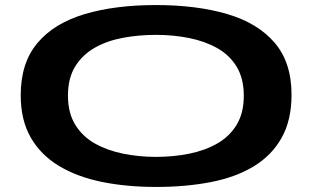

<svg xmlns="http://www.w3.org/2000/svg" viewBox="-20 -730 1235 760"><path d="M598 10Q481 10 383 -10Q285 -30 213 -73.5Q141 -117 101.5 -186Q62 -255 62 -353Q62 -481 128 -559.5Q194 -638 314.5 -674Q435 -710 597 -710Q758 -710 879 -674.5Q1000 -639 1067 -561Q1134 -483 1134 -355Q1134 -254 1094.5 -184Q1055 -114 983.5 -71Q912 -28 813.5 -9Q715 10 598 10ZM597 -109Q666 -109 728.5 -121.5Q791 -134 840 -162Q889 -190 917 -236.5Q945 -283 945 -351Q945 -419 917 -465.5Q889 -512 840 -539.5Q791 -567 728.5 -579.5Q666 -592 597 -592Q530 -592 467.5 -580.5Q405 -569 356 -541.5Q307 -514 278 -467.5Q249 -421 249 -351Q249 -283 278 -236Q307 -189 356.5 -161.5Q406 -134 468.5 -121.5Q531 -109 597 -109Z"/></svg>

Font: Georama ExtraExtended SemiBold
Style: Regular
Weight: 600
Width: 8
Designer: Jean-Baptiste Levee
Foundry: Production Type
Version: Version 1.000